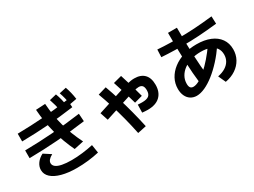

<svg xmlns="http://www.w3.org/2000/svg" viewBox="-58 -1570 3115 2356"><g transform="rotate(-30 1500.0 -392.5)"><path d="M619 -149.3Q582.4 -225.7 553.4 -304.5Q524.4 -383.3 503 -464.8Q481.7 -546.3 468 -631Q454.4 -715.7 448.4 -803L581.6 -810.3Q587.3 -725.7 600 -646.3Q612.6 -567 633.8 -489.7Q655 -412.3 685 -335.3Q715 -258.3 754.6 -178.7ZM530 66.7Q407 66.7 317.2 42.3Q227.3 18 179 -26.7Q130.7 -71.3 130.7 -133Q130.7 -182 162 -225.7Q193.4 -269.3 248.7 -297.7L348.6 -233Q310 -212 292.1 -190.2Q274.3 -168.3 274.9 -144.7Q275.6 -114 303.8 -92.6Q332 -71.3 387 -60.3Q442 -49.3 520.7 -49.3Q593.3 -49.3 674.3 -59Q755.3 -68.6 826.7 -85L845 31Q771.3 48.3 690 57.5Q608.7 66.7 530 66.7ZM107.3 -661.6Q207 -663.6 296.5 -667.3Q386 -671 472.2 -677.6Q558.3 -684.3 649.2 -694.5Q740 -704.6 842.7 -718.6L850 -608.7Q746.3 -594.7 655 -584.7Q563.7 -574.7 476.3 -568Q389 -561.4 298.7 -557.7Q208.3 -554 107.3 -552ZM83.7 -438.3Q191 -440.3 287 -444.3Q383 -448.3 476.7 -455.3Q570.3 -462.3 669 -472.8Q767.7 -483.3 879.7 -498.3L887 -388.7Q774.3 -373.7 674.7 -363.2Q575 -352.7 480.3 -345.7Q385.7 -338.7 288.8 -334.7Q192 -330.7 83.7 -328.7ZM702.7 -642.7Q693.7 -691 682.3 -734Q671 -777 655.7 -820.7L754.7 -844.7Q771 -801.3 782.2 -757.2Q793.3 -713 801.7 -662.3ZM846 -654.3Q838 -703.7 827.5 -746.7Q817 -789.7 801.7 -833.3L900.3 -855Q915.6 -811.3 926.3 -767Q937 -722.7 944 -672.3Z M1637 -117Q1620 -117 1600 -118.5Q1580 -120 1559.3 -122L1561.7 -234Q1575.7 -233 1592 -232.2Q1608.3 -231.3 1622.3 -231.3Q1689.7 -231.3 1718.2 -254.8Q1746.7 -278.3 1746.7 -331.7Q1746.7 -375.7 1730 -395.9Q1713.4 -416 1678 -416Q1663.7 -416 1643.8 -412.4Q1624 -408.7 1594.2 -400.5Q1564.3 -392.4 1519.7 -377.4L1150 -257.7L1112.7 -371.3L1483 -491Q1536.3 -508.3 1572 -517.7Q1607.7 -527 1633.7 -530.8Q1659.7 -534.7 1683.3 -534.7Q1775.3 -534.7 1824.3 -484.3Q1873.3 -434 1873.3 -337Q1873.3 -233 1812.8 -175Q1752.3 -117 1637 -117ZM1392 70Q1367.7 -48.3 1338.5 -160.8Q1309.4 -273.3 1276.5 -378.8Q1243.7 -484.3 1208 -580L1327 -615Q1363.3 -516.3 1396.5 -408.7Q1429.6 -301 1459.5 -187.3Q1489.3 -73.7 1514.6 44ZM1545 -271.4Q1528 -335.4 1501.5 -421Q1475 -506.7 1441 -610L1560 -641.3Q1577 -589.3 1594.1 -531Q1611.3 -472.7 1628.1 -414.2Q1645 -355.7 1658.6 -302.7Z M2589.2 -40.9Q2652.4 -53.4 2696.7 -80.6Q2741.1 -107.8 2764.2 -147.6Q2787.4 -187.5 2787.4 -237.3Q2787.4 -292.7 2760.1 -331Q2732.7 -369.2 2680.5 -389.3Q2628.2 -409.4 2553.7 -409.4Q2479.7 -409.4 2416.9 -390.5Q2354.1 -371.6 2307.5 -337Q2260.9 -302.5 2235.1 -256.1Q2209.2 -209.7 2209.2 -154.5Q2209.2 -117.3 2222.8 -99.6Q2236.3 -81.9 2264.8 -81.9Q2300.9 -81.9 2347.9 -107.5Q2394.8 -133.1 2449.1 -180.6Q2503.3 -228.2 2561.5 -294.8Q2619.7 -361.4 2676.9 -444L2770.5 -377.4Q2707.3 -285.3 2637.8 -209.2Q2568.3 -133.2 2498.4 -78.4Q2428.6 -23.6 2363.8 5.7Q2299 35 2244.3 35Q2196.3 34.3 2159.9 11Q2123.5 -12.4 2103.6 -55.1Q2083.7 -97.8 2083.7 -154.5Q2083.7 -231.3 2119 -297.1Q2154.4 -362.8 2218.1 -411.8Q2281.9 -460.8 2367.4 -488.1Q2452.8 -515.5 2553.7 -515.5Q2665.7 -515.5 2746.8 -482Q2828 -448.5 2872.1 -386.2Q2916.3 -324 2916.3 -237.3Q2916.3 -161.3 2881.8 -98.6Q2847.3 -35.9 2784.5 6.3Q2721.8 48.5 2637 63.6ZM2356.2 -71.5Q2346.7 -153.9 2340 -235.1Q2333.4 -316.4 2329.5 -411.2Q2326 -494.2 2324.5 -592Q2323 -689.8 2323 -811.3H2449.2Q2449.2 -700.2 2450.7 -609.2Q2452.2 -518.2 2455.6 -440.4Q2460.1 -342 2466.7 -258.7Q2473.4 -175.4 2482.9 -92.4ZM2402.7 -583.7Q2352.7 -583.7 2298.6 -585.2Q2244.5 -586.7 2193.9 -588.7Q2143.4 -590.7 2103 -593.7L2107.4 -700Q2147.2 -697 2196.9 -694.5Q2246.7 -692 2300.3 -691Q2354 -690 2403.3 -690Q2514.8 -690 2629.5 -697Q2744.1 -704 2886.5 -720L2890.6 -613.7Q2746.5 -597.7 2630.5 -590.7Q2514.5 -583.7 2402.7 -583.7Z"/></g></svg>

Font: M PLUS 2 Thin
Style: Regular
Weight: 100
Designer: Coji Morishita
Foundry: UNDERFOREST DESIGN
Version: Version 1.001